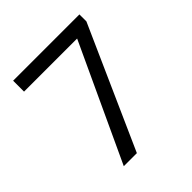

<svg xmlns="http://www.w3.org/2000/svg" viewBox="-192 -847 984 984"><g transform="rotate(-45 300.0 -355.5)"><path d="M535.2 -660.2 240.7 0H146L439.5 -631.8H54.7V-710.9H535.2Z"/></g></svg>

Font: TypoPRO Roboto Mono
Style: Regular
Weight: 400
Designer: Google
Version: Version 2.000986; 2015; ttfautohint (v1.3)